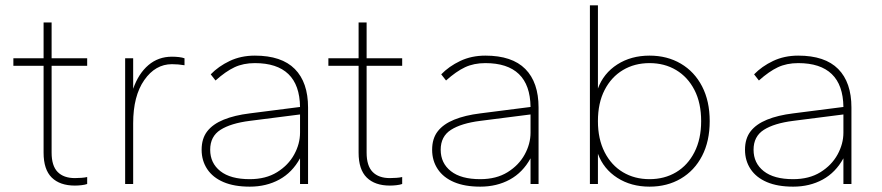

<svg xmlns="http://www.w3.org/2000/svg" viewBox="-20 -688 3300 718"><path d="M260 6Q204 6 173.5 -24Q143 -54 143 -117V-442H30V-470H143V-604H173V-470H306V-442H173V-117Q173 -68 195.5 -45Q218 -22 260 -22Q272 -22 285 -23Q298 -24 306 -26V0Q298 3 285 4.5Q272 6 260 6Z M448 0V-470H478V-356Q498 -413 535 -444.5Q572 -476 623 -476Q637 -476 649.5 -474.5Q662 -473 670 -470V-444Q658 -446 646.5 -447Q635 -448 623 -448Q561 -448 519.5 -388.5Q478 -329 478 -227V0Z M914 10Q856 10 816 -7Q776 -24 755 -55.5Q734 -87 734 -128Q734 -170 755 -197Q776 -224 816.5 -240.5Q857 -257 914 -264L1102 -288Q1101 -370 1058.5 -411Q1016 -452 933 -452Q890 -452 857 -436.5Q824 -421 786 -387L768 -410Q797 -440 839 -460Q881 -480 933 -480Q1033 -480 1082.5 -430Q1132 -380 1132 -286V0H1102V-96Q1073 -43 1024.5 -16.5Q976 10 914 10ZM914 -18Q974 -18 1016 -44Q1058 -70 1080 -110Q1102 -150 1102 -192V-260L914 -236Q843 -227 804.5 -202.5Q766 -178 766 -128Q766 -78 804 -48Q842 -18 914 -18Z M1438 6Q1382 6 1351.5 -24Q1321 -54 1321 -117V-442H1208V-470H1321V-604H1351V-470H1484V-442H1351V-117Q1351 -68 1373.5 -45Q1396 -22 1438 -22Q1450 -22 1463 -23Q1476 -24 1484 -26V0Q1476 3 1463 4.5Q1450 6 1438 6Z M1776 10Q1718 10 1678 -7Q1638 -24 1617 -55.5Q1596 -87 1596 -128Q1596 -170 1617 -197Q1638 -224 1678.5 -240.5Q1719 -257 1776 -264L1964 -288Q1963 -370 1920.5 -411Q1878 -452 1795 -452Q1752 -452 1719 -436.5Q1686 -421 1648 -387L1630 -410Q1659 -440 1701 -460Q1743 -480 1795 -480Q1895 -480 1944.5 -430Q1994 -380 1994 -286V0H1964V-96Q1935 -43 1886.5 -16.5Q1838 10 1776 10ZM1776 -18Q1836 -18 1878 -44Q1920 -70 1942 -110Q1964 -150 1964 -192V-260L1776 -236Q1705 -227 1666.5 -202.5Q1628 -178 1628 -128Q1628 -78 1666 -48Q1704 -18 1776 -18Z M2409 10Q2340 10 2288.5 -23Q2237 -56 2216 -113V0H2186V-668H2216V-357Q2237 -414 2288.5 -447Q2340 -480 2409 -480Q2475 -480 2526 -450Q2577 -420 2605.5 -365Q2634 -310 2634 -235Q2634 -160 2605.5 -105Q2577 -50 2526 -20Q2475 10 2409 10ZM2409 -18Q2465 -18 2508.5 -44Q2552 -70 2577 -119Q2602 -168 2602 -235Q2602 -303 2577 -351.5Q2552 -400 2508.5 -426Q2465 -452 2409 -452Q2353 -452 2309.5 -426Q2266 -400 2241 -351.5Q2216 -303 2216 -235Q2216 -168 2241 -119Q2266 -70 2309.5 -44Q2353 -18 2409 -18Z M2946 10Q2888 10 2848 -7Q2808 -24 2787 -55.5Q2766 -87 2766 -128Q2766 -170 2787 -197Q2808 -224 2848.5 -240.5Q2889 -257 2946 -264L3134 -288Q3133 -370 3090.5 -411Q3048 -452 2965 -452Q2922 -452 2889 -436.5Q2856 -421 2818 -387L2800 -410Q2829 -440 2871 -460Q2913 -480 2965 -480Q3065 -480 3114.5 -430Q3164 -380 3164 -286V0H3134V-96Q3105 -43 3056.5 -16.5Q3008 10 2946 10ZM2946 -18Q3006 -18 3048 -44Q3090 -70 3112 -110Q3134 -150 3134 -192V-260L2946 -236Q2875 -227 2836.5 -202.5Q2798 -178 2798 -128Q2798 -78 2836 -48Q2874 -18 2946 -18Z"/></svg>

Font: Gantari Thin
Style: Regular
Weight: 250
Designer: Anugrah Pasau
Foundry: Lafontype
Version: Version 1.000